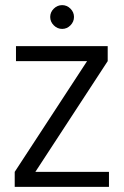

<svg xmlns="http://www.w3.org/2000/svg" viewBox="-20 -725 481 745"><path d="M397.9 -487.8 117.2 -58.1H402.8V0H37.1V-58.1L317.9 -487.8H42V-545.9H397.9ZM188.7 -626.7Q174.8 -640.6 174.8 -659.2Q174.8 -677.7 188.7 -691.4Q202.6 -705.1 221.2 -705.1Q239.7 -705.1 253.4 -691.4Q267.1 -677.7 267.1 -659.2Q267.1 -640.6 253.4 -626.7Q239.7 -612.8 221.2 -612.8Q202.6 -612.8 188.7 -626.7Z"/></svg>

Font: PoppinsZ Light
Style: Regular
Weight: 300
Designer: Ninad Kale (Devanagari), Jonny Pinhorn (Latin)
Foundry: Indian Type Foundry
Version: Version 3.002;FEAKit 1.0